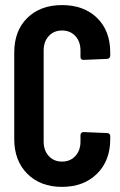

<svg xmlns="http://www.w3.org/2000/svg" viewBox="-20 -728 474 756"><path d="M224.1 7.8Q139.2 7.8 87.6 -43.7Q36.1 -95.2 36.1 -180.2V-521Q36.1 -606.9 87.6 -657.5Q139.2 -708 224.1 -708Q310.1 -708 362.1 -657.5Q414.1 -606.9 414.1 -521V-508.8Q414.1 -503.4 410.4 -499.8Q406.7 -496.1 401.9 -496.1L309.1 -492.2Q296.9 -492.2 296.9 -503.9V-528.8Q296.9 -564 276.9 -585.9Q256.8 -607.9 224.1 -607.9Q191.9 -607.9 171.9 -585.9Q151.9 -564 151.9 -528.8V-170.9Q151.9 -135.7 171.9 -113.8Q191.9 -91.8 224.1 -91.8Q256.8 -91.8 276.9 -113.8Q296.9 -135.7 296.9 -170.9V-195.8Q296.9 -201.2 300.3 -204.6Q303.7 -208 309.1 -208L401.9 -204.1Q407.2 -204.1 410.6 -200.7Q414.1 -197.3 414.1 -191.9V-180.2Q414.1 -95.2 361.8 -43.7Q309.6 7.8 224.1 7.8Z"/></svg>

Font: Barlow Condensed SemiBold
Style: Regular
Weight: 600
Width: 3
Designer: Jeremy Tribby
Foundry: Tribby Type
Version: Version 1.422;hotconv 1.0.109;makeotfexe 2.5.65596